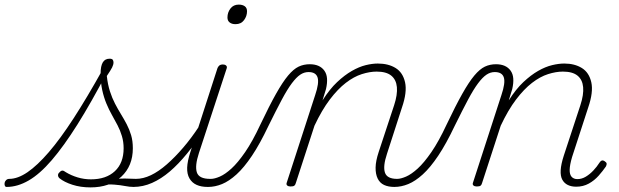

<svg xmlns="http://www.w3.org/2000/svg" viewBox="-176 -795 2689 834"><path d="M-147 17Q-153 17 -155 11.5Q-157 6 -156 -0.5Q-155 -7 -149.5 -12.5Q-144 -18 -136 -18Q-99 -18 -56.5 -47Q-14 -76 36 -134Q86 -192 144 -281.5Q202 -371 270 -493L289 -481Q220 -349 160.5 -254.5Q101 -160 49 -99.5Q-3 -39 -51.5 -11Q-100 17 -147 17ZM217 19Q174 19 138.5 7.5Q103 -4 82 -21Q76 -27 76 -34Q76 -41 82 -46Q89 -54 95 -54Q101 -54 110 -47Q133 -33 161 -24.5Q189 -16 219 -16Q285 -16 323 -51.5Q361 -87 361 -151Q361 -179 353.5 -204Q346 -229 334.5 -251Q323 -273 310 -296Q297 -319 286 -345.5Q275 -372 268 -404Q261 -436 261 -476Q261 -508 270.5 -524Q280 -540 300 -540Q311 -540 314 -535Q317 -530 317 -524Q317 -514 311 -502Q305 -490 288 -465Q292 -428 301.5 -398.5Q311 -369 323.5 -345Q336 -321 349.5 -299Q363 -277 374.5 -255Q386 -233 393.5 -208Q401 -183 401 -151Q401 -74 351 -27.5Q301 19 217 19ZM405 17Q387 17 367 13Q347 9 321 7Q295 5 262 8L288 -11Q323 -18 345 -19Q367 -20 383.5 -19Q400 -18 416 -18Q425 -18 429 -12.5Q433 -7 432 -0.5Q431 6 424 11.5Q417 17 405 17Z M403 17Q394 17 390 11.5Q386 6 387.5 -0.5Q389 -7 395.5 -12.5Q402 -18 414 -18Q446 -18 479.5 -34Q513 -50 548.5 -81Q584 -112 620 -154Q656 -196 690 -248Q696 -258 704 -256.5Q712 -255 715.5 -247Q719 -239 712 -230Q674 -174 636.5 -128Q599 -82 561.5 -50Q524 -18 484.5 -0.5Q445 17 403 17Z M726 17Q698 17 678 8Q658 -1 647 -20Q636 -39 637 -67Q638 -95 651 -135L769 -500Q773 -508 778 -511.5Q783 -515 792 -515Q801 -515 806 -510.5Q811 -506 809 -499L688 -130Q670 -75 679 -46.5Q688 -18 737 -18Q745 -18 748.5 -12.5Q752 -7 750.5 -0.5Q749 6 743.5 11.5Q738 17 726 17ZM847 -690Q831 -690 821.5 -697.5Q812 -705 812 -719Q812 -741 825 -758Q838 -775 861 -775Q877 -775 887 -768Q897 -761 897 -746Q897 -725 884 -707.5Q871 -690 847 -690Z M728 17Q719 17 715 11.5Q711 6 712.5 -0.5Q714 -7 721 -12.5Q728 -18 740 -18Q756 -18 779 -28Q802 -38 829.5 -63Q857 -88 889 -134.5Q921 -181 955 -254Q994 -336 1023 -387.5Q1052 -439 1075.5 -467Q1099 -495 1121 -505.5Q1143 -516 1170 -516Q1180 -516 1182.5 -511Q1185 -506 1183 -499Q1181 -492 1175.5 -487Q1170 -482 1164 -482Q1145 -482 1128 -470.5Q1111 -459 1091.5 -433Q1072 -407 1048 -362Q1024 -317 990 -248Q953 -170 918.5 -118.5Q884 -67 851.5 -37.5Q819 -8 788.5 4.5Q758 17 728 17Z M1537 17Q1511 17 1492.5 8.5Q1474 0 1464.5 -19.5Q1455 -39 1455.5 -67.5Q1456 -96 1469 -135L1536 -338Q1551 -384 1548 -416.5Q1545 -449 1523.5 -466.5Q1502 -484 1460 -484Q1430 -484 1395.5 -473Q1361 -462 1326 -435Q1291 -408 1256.5 -362.5Q1222 -317 1190 -249L1109 0Q1107 8 1102.5 11.5Q1098 15 1086 15Q1077 15 1072 11Q1067 7 1069 0L1193 -382Q1211 -435 1203.5 -458.5Q1196 -482 1164 -482Q1155 -482 1151 -487Q1147 -492 1148 -499Q1149 -506 1155 -511Q1161 -516 1169 -516Q1191 -516 1207 -509Q1223 -502 1233 -488Q1243 -474 1244.5 -454Q1246 -434 1240 -408L1225 -359Q1256 -408 1288.5 -438.5Q1321 -469 1352.5 -487Q1384 -505 1412.5 -512Q1441 -519 1465 -519Q1511 -519 1542.5 -499.5Q1574 -480 1583.5 -437.5Q1593 -395 1570 -328L1505 -127Q1487 -73 1496 -45.5Q1505 -18 1549 -18Q1555 -18 1558 -12.5Q1561 -7 1560 -0.5Q1559 6 1553 11.5Q1547 17 1537 17Z M1537 17Q1528 17 1524 11.5Q1520 6 1521.5 -0.5Q1523 -7 1530 -12.5Q1537 -18 1549 -18Q1565 -18 1588 -28Q1611 -38 1638.5 -63Q1666 -88 1698 -134.5Q1730 -181 1764 -254Q1803 -336 1832 -387.5Q1861 -439 1884.5 -467Q1908 -495 1930 -505.5Q1952 -516 1979 -516Q1989 -516 1991.5 -511Q1994 -506 1992 -499Q1990 -492 1984.5 -487Q1979 -482 1973 -482Q1954 -482 1937 -470.5Q1920 -459 1900.5 -433Q1881 -407 1857 -362Q1833 -317 1799 -248Q1762 -170 1727.5 -118.5Q1693 -67 1660.5 -37.5Q1628 -8 1597.5 4.5Q1567 17 1537 17Z M1895 15Q1886 15 1881 11Q1876 7 1878 0L2002 -382Q2020 -435 2012.5 -458.5Q2005 -482 1973 -482Q1965 -482 1962 -487Q1959 -492 1959.5 -499Q1960 -506 1965.5 -511Q1971 -516 1978 -516Q2000 -516 2016 -509Q2032 -502 2042 -488Q2052 -474 2053.5 -454Q2055 -434 2049 -408L2034 -359Q2065 -408 2097.5 -438.5Q2130 -469 2161.5 -487Q2193 -505 2222 -512Q2251 -519 2275 -519Q2320 -519 2351.5 -499.5Q2383 -480 2392.5 -437.5Q2402 -395 2379 -328L2309 -113Q2299 -79 2298.5 -58Q2298 -37 2307 -27Q2316 -17 2332 -17Q2351 -17 2368.5 -27.5Q2386 -38 2401.5 -54.5Q2417 -71 2427 -87Q2431 -94 2436.5 -97Q2442 -100 2450 -95Q2458 -90 2459 -85Q2460 -80 2456 -72Q2443 -53 2424.5 -32Q2406 -11 2381.5 2.5Q2357 16 2327 16Q2306 16 2290.5 8.5Q2275 1 2266.5 -14.5Q2258 -30 2259.5 -56Q2261 -82 2273 -119L2345 -338Q2360 -384 2357 -416.5Q2354 -449 2332.5 -466.5Q2311 -484 2269 -484Q2239 -484 2204.5 -473Q2170 -462 2135 -435Q2100 -408 2065.5 -362.5Q2031 -317 1999 -249L1918 0Q1916 8 1911.5 11.5Q1907 15 1895 15Z"/></svg>

Font: Playwrite CO Thin
Style: Regular
Weight: 250
Version: Version 1.002